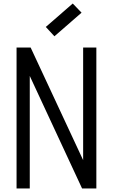

<svg xmlns="http://www.w3.org/2000/svg" viewBox="-20 -1070 640 1090"><path d="M74 0V-800H154L527 0H452V-800H527V0H446L74 -800H149V0ZM289 -864 240 -917 393 -1050 443 -998Z"/></svg>

Font: Victor Mono
Style: Regular
Weight: 400
Monospace: yes
Designer: Rune Bjørnerås
Version: Version 1.561;gftools[0.9.30]